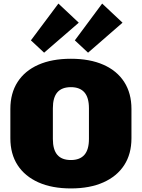

<svg xmlns="http://www.w3.org/2000/svg" viewBox="-20 -1042 794 1075"><path d="M377 13Q271 13 195 -21Q119 -55 78.5 -117.5Q38 -180 38 -268V-432Q38 -520 78.5 -583Q119 -646 195 -679.5Q271 -713 377 -713Q483 -713 559 -679.5Q635 -646 675.5 -583Q716 -520 716 -432V-268Q716 -180 675.5 -117.5Q635 -55 559 -21Q483 13 377 13ZM377 -146Q427 -146 452.5 -175Q478 -204 478 -264V-436Q478 -496 452.5 -525Q427 -554 377 -554Q326 -554 301 -525Q276 -496 276 -436V-264Q276 -204 301 -175Q326 -146 377 -146ZM421 -915 227 -747 153 -816 307 -1022ZM666 -915 473 -747 399 -816 552 -1022Z"/></svg>

Font: Pathway Extreme SemiCondensed Black
Style: Regular
Weight: 900
Width: 4
Version: Version 1.001;gftools[0.9.26]